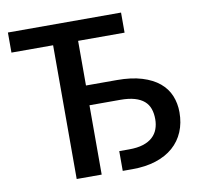

<svg xmlns="http://www.w3.org/2000/svg" viewBox="-80 -802 906 885"><g transform="rotate(-10 373.0 -360.0)"><path d="M470 -417Q538 -417 587 -402Q636 -387 667.5 -360.8Q699 -334.5 713.8 -298.5Q728.5 -262.5 728.5 -221Q728.5 -170.5 711.2 -129.8Q694 -89 660.8 -60Q627.5 -31 579.2 -15.5Q531 0 469.5 0H424V-92.5H469.5Q509 -92.5 536.2 -101.2Q563.5 -110 580.5 -125.8Q597.5 -141.5 605.2 -162.8Q613 -184 613 -209Q613 -236 605.5 -257.5Q598 -279 581 -293.8Q564 -308.5 536.8 -316.5Q509.5 -324.5 470 -324.5H325.5V0H208.5V-626H13.5V-720H543V-626H325.5V-417Z"/></g></svg>

Font: Lato SemiBold
Style: Regular
Weight: 600
Designer: Lukasz Dziedzic with Adam Twardoch and Botio Nikoltchev
Foundry: tyPoland Lukasz Dziedzic
Version: Version 2.015; 2015-08-06; http://www.latofonts.com/